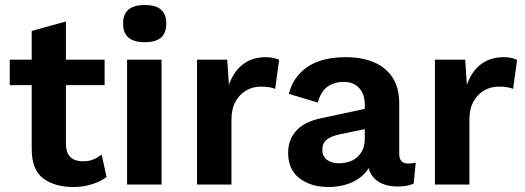

<svg xmlns="http://www.w3.org/2000/svg" viewBox="-20 -739 2102 769"><path d="M244 -653V-165Q244 -127 262 -110Q280 -93 312 -93Q336 -93 354 -100.5Q372 -108 387 -120L407 -30Q383 -12 348 -1Q313 10 275 10Q199 10 153 -24.5Q107 -59 107 -142V-615ZM399 -500V-398H19V-500Z M627 -500V0H489V-500ZM560 -570Q516 -570 494.5 -588.5Q473 -607 473 -645Q473 -682 494.5 -700.5Q516 -719 560 -719Q604 -719 625 -700.5Q646 -682 646 -645Q646 -607 625 -588.5Q604 -570 560 -570Z M769 0V-500H890L897 -399Q915 -452 952.5 -481Q990 -510 1045 -510Q1062 -510 1075.5 -507Q1089 -504 1098 -499L1082 -383Q1074 -387 1059.5 -389.5Q1045 -392 1023 -392Q993 -392 966.5 -377Q940 -362 923.5 -332.5Q907 -303 907 -259V0Z M1441 -320Q1441 -362 1418.5 -386.5Q1396 -411 1357 -411Q1319 -411 1292 -392Q1265 -373 1253 -328L1137 -363Q1153 -430 1210 -470Q1267 -510 1364 -510Q1430 -510 1478 -489.5Q1526 -469 1552.5 -428Q1579 -387 1579 -326V-123Q1579 -84 1614 -84Q1622 -84 1630.5 -85Q1639 -86 1645 -88L1637 -4Q1625 2 1609 5Q1593 8 1572 8Q1538 8 1510.5 -3.5Q1483 -15 1467.5 -39.5Q1452 -64 1452 -102V-110L1471 -114Q1467 -73 1441 -45Q1415 -17 1377 -3.5Q1339 10 1297 10Q1225 10 1179.5 -25Q1134 -60 1134 -127Q1134 -180 1167 -216Q1200 -252 1268 -266L1456 -306V-225L1341 -201Q1307 -194 1289 -180Q1271 -166 1271 -139Q1271 -113 1289.5 -99Q1308 -85 1337 -85Q1357 -85 1376 -90.5Q1395 -96 1409.5 -108.5Q1424 -121 1432.5 -139.5Q1441 -158 1441 -184Z M1722 0V-500H1843L1850 -399Q1868 -452 1905.5 -481Q1943 -510 1998 -510Q2015 -510 2028.5 -507Q2042 -504 2051 -499L2035 -383Q2027 -387 2012.5 -389.5Q1998 -392 1976 -392Q1946 -392 1919.5 -377Q1893 -362 1876.5 -332.5Q1860 -303 1860 -259V0Z"/></svg>

Font: Kantumruy Pro SemiBold
Style: Regular
Weight: 600
Version: Version 1.002